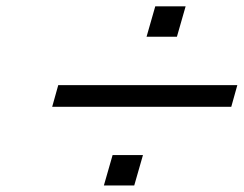

<svg xmlns="http://www.w3.org/2000/svg" viewBox="-20 -622 764 602"><path d="M466.8 -602.1H562L534.7 -506.8H439.5ZM333 -135.7H428.2L400.9 -40.5H305.7ZM162.6 -355H724.1L705.1 -287.1H143.6Z"/></svg>

Font: Cantarell
Style: Italic
Weight: 400
Italic angle: -16°
Designer: Dave Crossland
Version: Version 1.004